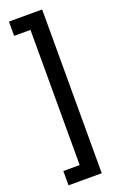

<svg xmlns="http://www.w3.org/2000/svg" viewBox="-155 -717 538 877"><g transform="rotate(-20 114.0 -278.0)"><path d="M177.5 120H16V50.5H95.5V-606.5H16V-676H177.5Z"/></g></svg>

Font: Anek Tamil Condensed Medium
Style: Regular
Weight: 500
Width: 3
Designer: Aadarsh Rajan (Tamil), Yesha Goshar (Latin)
Foundry: Ek Type
Version: Version 1.003